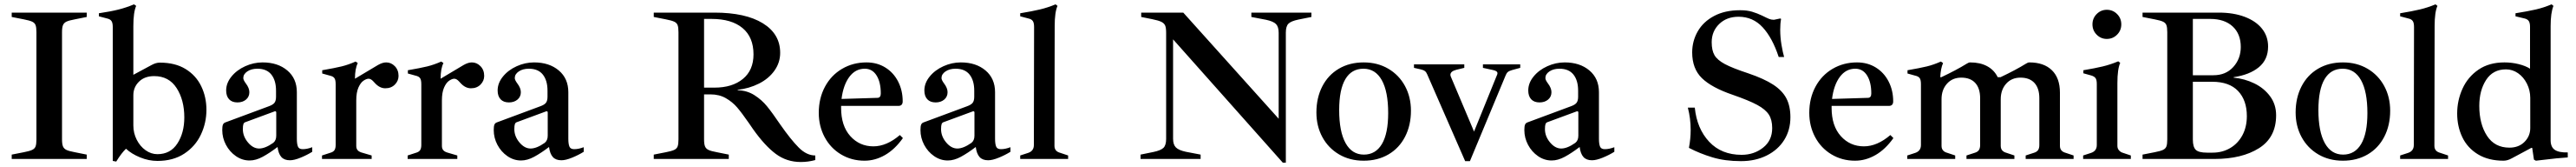

<svg xmlns="http://www.w3.org/2000/svg" viewBox="-20 -731 11878 768"><path d="M34 -20 90 -31Q116 -36 128 -41.5Q140 -47 144 -57.5Q148 -68 148 -90V-583Q148 -605 144 -615.5Q140 -626 128 -631.5Q116 -637 90 -642L34 -653V-673H380V-653L325 -642Q298 -637 286.5 -631.5Q275 -626 270.5 -615.5Q266 -605 266 -583V-90Q266 -68 270.5 -57.5Q275 -47 286.5 -41.5Q298 -36 325 -31L380 -20V0H34Z M500 9V-607Q500 -626 494 -634.5Q488 -643 474 -646L436 -656V-670Q490 -678 526 -687Q562 -696 598 -711L608 -704Q595 -675 595 -611V-387L679 -432Q699 -443 717 -443Q788 -443 836 -413.5Q884 -384 908 -334.5Q932 -285 932 -226Q932 -166 906.5 -112Q881 -58 830 -24.5Q779 9 706 9Q666 9 626.5 -7Q587 -23 561 -47Q540 -27 516 12ZM830 -191Q830 -271 794.5 -326Q759 -381 691 -381Q647 -381 621 -355.5Q595 -330 595 -293V-154Q595 -119 610.5 -88.5Q626 -58 651.5 -40Q677 -22 706 -22Q766 -22 798 -71Q830 -120 830 -191Z M1420 -54V-33Q1396 -18 1366.5 -6Q1337 6 1317 6Q1291 6 1277.5 -9Q1264 -24 1260 -55Q1223 -27 1191.5 -10Q1160 7 1131 7Q1097 7 1068 -13Q1039 -33 1022 -65Q1005 -97 1005 -133Q1005 -150 1008 -157.5Q1011 -165 1019 -168L1219 -242Q1239 -249 1246 -258.5Q1253 -268 1253 -286V-314Q1253 -361 1231.5 -388Q1210 -415 1167 -415Q1139 -415 1120.5 -402.5Q1102 -390 1102 -372Q1102 -363 1114 -347Q1130 -326 1130 -307Q1130 -286 1114.5 -273Q1099 -260 1075 -260Q1050 -260 1036.5 -274.5Q1023 -289 1023 -315Q1023 -349 1047.5 -379Q1072 -409 1111 -426.5Q1150 -444 1191 -444Q1261 -444 1305 -407Q1349 -370 1349 -307V-93Q1349 -69 1354 -57Q1359 -45 1376 -45Q1396 -45 1420 -54ZM1254 -214Q1254 -217 1252 -218.5Q1250 -220 1247 -219L1111 -169Q1105 -167 1102.5 -160Q1100 -153 1100 -137Q1100 -104 1123.5 -76Q1147 -48 1175 -48Q1203 -48 1240 -74Q1254 -85 1254 -107Z M1818 -382Q1818 -359 1801 -342Q1784 -325 1757 -325Q1731 -325 1709 -349Q1707 -351 1701.5 -357Q1696 -363 1690.5 -366Q1685 -369 1680 -369Q1670 -369 1656.5 -360Q1643 -351 1633 -328.5Q1623 -306 1623 -269V-60Q1623 -47 1630 -39.5Q1637 -32 1653 -28L1694 -16V0H1465V-16L1502 -28Q1517 -32 1522.5 -40.5Q1528 -49 1528 -64V-344Q1528 -364 1522 -372Q1516 -380 1502 -383L1466 -393V-408Q1524 -418 1555 -425.5Q1586 -433 1620 -448L1630 -441Q1617 -415 1617 -369L1723 -432Q1744 -444 1761 -444Q1784 -444 1801 -426.5Q1818 -409 1818 -382Z M2213 -382Q2213 -359 2196 -342Q2179 -325 2152 -325Q2126 -325 2104 -349Q2102 -351 2096.5 -357Q2091 -363 2085.5 -366Q2080 -369 2075 -369Q2065 -369 2051.5 -360Q2038 -351 2028 -328.5Q2018 -306 2018 -269V-60Q2018 -47 2025 -39.5Q2032 -32 2048 -28L2089 -16V0H1860V-16L1897 -28Q1912 -32 1917.5 -40.5Q1923 -49 1923 -64V-344Q1923 -364 1917 -372Q1911 -380 1897 -383L1861 -393V-408Q1919 -418 1950 -425.5Q1981 -433 2015 -448L2025 -441Q2012 -415 2012 -369L2118 -432Q2139 -444 2156 -444Q2179 -444 2196 -426.5Q2213 -409 2213 -382Z M2672 -54V-33Q2648 -18 2618.5 -6Q2589 6 2569 6Q2543 6 2529.5 -9Q2516 -24 2512 -55Q2475 -27 2443.5 -10Q2412 7 2383 7Q2349 7 2320 -13Q2291 -33 2274 -65Q2257 -97 2257 -133Q2257 -150 2260 -157.5Q2263 -165 2271 -168L2471 -242Q2491 -249 2498 -258.5Q2505 -268 2505 -286V-314Q2505 -361 2483.5 -388Q2462 -415 2419 -415Q2391 -415 2372.5 -402.5Q2354 -390 2354 -372Q2354 -363 2366 -347Q2382 -326 2382 -307Q2382 -286 2366.5 -273Q2351 -260 2327 -260Q2302 -260 2288.5 -274.5Q2275 -289 2275 -315Q2275 -349 2299.5 -379Q2324 -409 2363 -426.5Q2402 -444 2443 -444Q2513 -444 2557 -407Q2601 -370 2601 -307V-93Q2601 -69 2606 -57Q2611 -45 2628 -45Q2648 -45 2672 -54ZM2506 -214Q2506 -217 2504 -218.5Q2502 -220 2499 -219L2363 -169Q2357 -167 2354.5 -160Q2352 -153 2352 -137Q2352 -104 2375.5 -76Q2399 -48 2427 -48Q2455 -48 2492 -74Q2506 -85 2506 -107Z M3453 -137Q3435 -163 3433 -166Q3401 -212 3379.5 -237Q3358 -262 3327.5 -279.5Q3297 -297 3256 -297H3227V-90Q3227 -68 3231.5 -57.5Q3236 -47 3247.5 -41.5Q3259 -36 3286 -31L3341 -20V0H2995V-20L3051 -31Q3077 -36 3089 -41.5Q3101 -47 3105 -57.5Q3109 -68 3109 -90V-583Q3109 -605 3105 -615.5Q3101 -626 3089 -631.5Q3077 -637 3051 -642L2995 -653V-673H3275Q3418 -673 3498 -624Q3578 -575 3578 -488Q3578 -443 3551.5 -406Q3525 -369 3480 -346.5Q3435 -324 3382 -318V-316Q3425 -315 3459 -293.5Q3493 -272 3517.5 -242Q3542 -212 3578 -159Q3627 -89 3663.5 -52.5Q3700 -16 3740 -16V5Q3707 14 3673 14Q3608 14 3557.5 -23.5Q3507 -61 3453 -137ZM3275 -328Q3357 -328 3406 -368Q3455 -408 3455 -481Q3455 -560 3404.5 -602Q3354 -644 3262 -644H3227V-328Z M4144 -96Q4107 -44 4061.5 -18Q4016 8 3967 8Q3907 8 3858.5 -21Q3810 -50 3783 -100.5Q3756 -151 3756 -212Q3756 -279 3784.5 -332Q3813 -385 3863.5 -414.5Q3914 -444 3976 -444Q4025 -444 4063 -420.5Q4101 -397 4122 -356Q4143 -315 4143 -265Q4143 -244 4123 -244H3859V-235Q3859 -152 3901.5 -105Q3944 -58 4008 -58Q4069 -58 4130 -110ZM3861 -276 4026 -281Q4042 -281 4042 -301Q4042 -353 4022.5 -384Q4003 -415 3968 -415Q3925 -415 3897 -377.5Q3869 -340 3861 -276Z M4640 -54V-33Q4616 -18 4586.5 -6Q4557 6 4537 6Q4511 6 4497.5 -9Q4484 -24 4480 -55Q4443 -27 4411.5 -10Q4380 7 4351 7Q4317 7 4288 -13Q4259 -33 4242 -65Q4225 -97 4225 -133Q4225 -150 4228 -157.5Q4231 -165 4239 -168L4439 -242Q4459 -249 4466 -258.5Q4473 -268 4473 -286V-314Q4473 -361 4451.5 -388Q4430 -415 4387 -415Q4359 -415 4340.5 -402.5Q4322 -390 4322 -372Q4322 -363 4334 -347Q4350 -326 4350 -307Q4350 -286 4334.5 -273Q4319 -260 4295 -260Q4270 -260 4256.5 -274.5Q4243 -289 4243 -315Q4243 -349 4267.5 -379Q4292 -409 4331 -426.5Q4370 -444 4411 -444Q4481 -444 4525 -407Q4569 -370 4569 -307V-93Q4569 -69 4574 -57Q4579 -45 4596 -45Q4616 -45 4640 -54ZM4474 -214Q4474 -217 4472 -218.5Q4470 -220 4467 -219L4331 -169Q4325 -167 4322.5 -160Q4320 -153 4320 -137Q4320 -104 4343.5 -76Q4367 -48 4395 -48Q4423 -48 4460 -74Q4474 -85 4474 -107Z M4685 -16 4722 -28Q4748 -37 4748 -64L4749 -607Q4749 -626 4743 -634.5Q4737 -643 4723 -646L4685 -656V-670Q4740 -679 4776 -687.5Q4812 -696 4848 -711L4857 -704Q4844 -675 4844 -611L4843 -60Q4843 -35 4870 -28L4906 -16V0H4685Z M5390 -550V-93Q5390 -66 5403 -53Q5416 -40 5449 -33L5517 -20V0H5240V-20L5299 -32Q5333 -39 5345.5 -51Q5358 -63 5358 -92V-580Q5358 -603 5353.5 -613.5Q5349 -624 5336 -630.5Q5323 -637 5293 -643L5243 -653V-673H5437L5877 -185V-580Q5877 -608 5864.5 -620.5Q5852 -633 5819 -640L5751 -653V-673H6028V-653L5968 -641Q5934 -634 5922 -622Q5910 -610 5910 -581V17H5896Z M6051 -214Q6051 -281 6078 -333.5Q6105 -386 6154.5 -415Q6204 -444 6269 -444Q6333 -444 6382.5 -415Q6432 -386 6459.5 -335.5Q6487 -285 6487 -222Q6487 -155 6460 -102.5Q6433 -50 6383.5 -21Q6334 8 6269 8Q6205 8 6155.5 -21Q6106 -50 6078.5 -100.5Q6051 -151 6051 -214ZM6382 -211Q6382 -310 6352.5 -362.5Q6323 -415 6268 -415Q6213 -415 6184.5 -367Q6156 -319 6156 -225Q6156 -126 6185.5 -73Q6215 -20 6270 -20Q6324 -20 6353 -68.5Q6382 -117 6382 -211Z M6991 -435V-419L6954 -409Q6940 -405 6934 -400Q6928 -395 6924 -385L6759 10H6737L6562 -389Q6558 -399 6551.5 -404Q6545 -409 6532 -412L6501 -419V-435H6733V-419L6696 -410Q6669 -403 6669 -387Q6669 -382 6672 -376L6778 -126L6883 -384Q6886 -390 6886 -394Q6886 -405 6865 -409L6819 -419V-435Z M7425 -54V-33Q7401 -18 7371.5 -6Q7342 6 7322 6Q7296 6 7282.5 -9Q7269 -24 7265 -55Q7228 -27 7196.5 -10Q7165 7 7136 7Q7102 7 7073 -13Q7044 -33 7027 -65Q7010 -97 7010 -133Q7010 -150 7013 -157.5Q7016 -165 7024 -168L7224 -242Q7244 -249 7251 -258.5Q7258 -268 7258 -286V-314Q7258 -361 7236.5 -388Q7215 -415 7172 -415Q7144 -415 7125.5 -402.5Q7107 -390 7107 -372Q7107 -363 7119 -347Q7135 -326 7135 -307Q7135 -286 7119.5 -273Q7104 -260 7080 -260Q7055 -260 7041.5 -274.5Q7028 -289 7028 -315Q7028 -349 7052.5 -379Q7077 -409 7116 -426.5Q7155 -444 7196 -444Q7266 -444 7310 -407Q7354 -370 7354 -307V-93Q7354 -69 7359 -57Q7364 -45 7381 -45Q7401 -45 7425 -54ZM7259 -214Q7259 -217 7257 -218.5Q7255 -220 7252 -219L7116 -169Q7110 -167 7107.5 -160Q7105 -153 7105 -137Q7105 -104 7128.5 -76Q7152 -48 7180 -48Q7208 -48 7245 -74Q7259 -85 7259 -107Z M7769 -51Q7777 -93 7777 -133Q7777 -187 7764 -236H7796Q7806 -139 7862.5 -79Q7919 -19 8012 -19Q8069 -19 8111 -52Q8153 -85 8153 -142Q8153 -180 8137.5 -204Q8122 -228 8084 -248.5Q8046 -269 7971 -295Q7874 -328 7829 -371.5Q7784 -415 7784 -490Q7784 -542 7809.5 -586.5Q7835 -631 7885 -657.5Q7935 -684 8005 -684Q8037 -684 8060.5 -677Q8084 -670 8107 -659Q8129 -648 8139 -644Q8149 -640 8161 -640L8190 -646L8194 -644Q8190 -623 8190 -594Q8190 -559 8196 -524Q8202 -489 8208 -469H8183Q8154 -557 8109 -605.5Q8064 -654 7998 -654Q7943 -654 7908.5 -620.5Q7874 -587 7874 -537Q7874 -499 7887 -477Q7900 -455 7934.5 -436.5Q7969 -418 8042 -394Q8116 -369 8158 -341.5Q8200 -314 8218.5 -278.5Q8237 -243 8237 -192Q8237 -133 8208.5 -87.5Q8180 -42 8128 -16Q8076 10 8009 10Q7935 10 7877 -7.5Q7819 -25 7769 -51Z M8712 -96Q8675 -44 8629.5 -18Q8584 8 8535 8Q8475 8 8426.5 -21Q8378 -50 8351 -100.5Q8324 -151 8324 -212Q8324 -279 8352.5 -332Q8381 -385 8431.5 -414.5Q8482 -444 8544 -444Q8593 -444 8631 -420.5Q8669 -397 8690 -356Q8711 -315 8711 -265Q8711 -244 8691 -244H8427V-235Q8427 -152 8469.5 -105Q8512 -58 8576 -58Q8637 -58 8698 -110ZM8429 -276 8594 -281Q8610 -281 8610 -301Q8610 -353 8590.5 -384Q8571 -415 8536 -415Q8493 -415 8465 -377.5Q8437 -340 8429 -276Z M9543 -16V0H9322V-16L9359 -28Q9373 -32 9379 -40.5Q9385 -49 9385 -64V-279Q9385 -325 9362.5 -349.5Q9340 -374 9298 -374Q9257 -374 9232 -346Q9207 -318 9207 -275V-60Q9207 -35 9234 -28L9270 -16V0H9049V-16L9086 -28Q9100 -32 9106 -40.5Q9112 -49 9112 -64V-279Q9112 -325 9089.5 -349.5Q9067 -374 9025 -374Q8984 -374 8959 -346Q8934 -318 8934 -275V-60Q8934 -35 8961 -28L8997 -16V0H8776V-16L8813 -28Q8839 -37 8839 -64V-344Q8839 -364 8833 -372Q8827 -380 8813 -383L8777 -393V-408Q8835 -418 8866 -425.5Q8897 -433 8931 -448L8941 -441Q8930 -416 8928 -376H8933Q9003 -409 9050 -438Q9059 -444 9066 -444Q9112 -444 9144.5 -426.5Q9177 -409 9193 -376H9206Q9276 -409 9323 -438Q9332 -444 9339 -444Q9406 -444 9443 -408Q9480 -372 9480 -305V-60Q9480 -35 9507 -28Z M9587 -16 9624 -28Q9650 -37 9650 -64V-345Q9650 -364 9644 -372Q9638 -380 9624 -384L9588 -394V-408Q9642 -417 9677.5 -425.5Q9713 -434 9749 -449L9758 -442Q9745 -413 9745 -349V-60Q9745 -48 9752.5 -39.5Q9760 -31 9771 -28L9807 -16V0H9587ZM9630 -619Q9630 -647 9649.5 -666.5Q9669 -686 9696 -686Q9724 -686 9743.5 -666.5Q9763 -647 9763 -619Q9763 -591 9743.5 -571.5Q9724 -552 9696 -552Q9669 -552 9649.5 -571.5Q9630 -591 9630 -619Z M9861 -20 9917 -31Q9943 -36 9955 -41.5Q9967 -47 9971 -57.5Q9975 -68 9975 -90V-583Q9975 -605 9971 -615.5Q9967 -626 9955 -631.5Q9943 -637 9917 -642L9861 -653V-673H10213Q10281 -673 10332.5 -653.5Q10384 -634 10412 -599Q10440 -564 10440 -517Q10440 -457 10397.5 -422Q10355 -387 10281 -376V-374Q10332 -369 10376.5 -347.5Q10421 -326 10449 -288.5Q10477 -251 10477 -201Q10477 -99 10398 -49.5Q10319 0 10193 0H9861ZM10188 -385Q10245 -385 10279.5 -423Q10314 -461 10314 -515Q10314 -575 10276.5 -609.5Q10239 -644 10173 -644H10093V-385ZM10184 -29Q10229 -29 10265 -50Q10301 -71 10321.5 -109Q10342 -147 10342 -197Q10342 -270 10301.5 -312.5Q10261 -355 10182 -355H10093V-89Q10093 -55 10106.5 -42Q10120 -29 10158 -29Z M10567 -214Q10567 -281 10594 -333.5Q10621 -386 10670.5 -415Q10720 -444 10785 -444Q10849 -444 10898.5 -415Q10948 -386 10975.5 -335.5Q11003 -285 11003 -222Q11003 -155 10976 -102.5Q10949 -50 10899.5 -21Q10850 8 10785 8Q10721 8 10671.5 -21Q10622 -50 10594.5 -100.5Q10567 -151 10567 -214ZM10898 -211Q10898 -310 10868.5 -362.5Q10839 -415 10784 -415Q10729 -415 10700.5 -367Q10672 -319 10672 -225Q10672 -126 10701.5 -73Q10731 -20 10786 -20Q10840 -20 10869 -68.5Q10898 -117 10898 -211Z M11049 -16 11086 -28Q11112 -37 11112 -64L11113 -607Q11113 -626 11107 -634.5Q11101 -643 11087 -646L11049 -656V-670Q11104 -679 11140 -687.5Q11176 -696 11212 -711L11221 -704Q11208 -675 11208 -611L11207 -60Q11207 -35 11234 -28L11270 -16V0H11049Z M11312 -209Q11312 -269 11336.5 -323Q11361 -377 11410 -410.5Q11459 -444 11530 -444Q11564 -444 11596 -436Q11628 -428 11648 -415V-607Q11648 -626 11642 -634.5Q11636 -643 11623 -646L11581 -656V-670Q11638 -679 11675 -687.5Q11712 -696 11747 -711L11756 -704Q11743 -672 11743 -611V-86Q11743 -55 11762 -42Q11781 -29 11822 -30V-7Q11773 -4 11710 4L11675 8L11666 3L11658 -51H11654L11564 -3Q11544 8 11526 8Q11456 8 11407.5 -21.5Q11359 -51 11335.5 -100.5Q11312 -150 11312 -209ZM11649 -142V-281Q11649 -316 11633.5 -346.5Q11618 -377 11592.5 -394.5Q11567 -412 11537 -412Q11477 -412 11445.5 -363.5Q11414 -315 11414 -244Q11414 -161 11449.5 -106.5Q11485 -52 11553 -52Q11596 -52 11622.5 -78.5Q11649 -105 11649 -142Z"/></svg>

Font: Ibarra Real Nova SemiBold
Style: Regular
Weight: 600
Designer: Jose Maria Ribagorda & Octavio Pardo
Foundry: Jose Maria Ribagorda
Version: Version 1.014